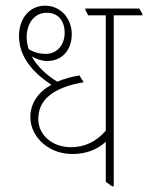

<svg xmlns="http://www.w3.org/2000/svg" viewBox="-20 -652 522 677"><path d="M236 -109C283 -109 322 -124 353 -152V-11L375 5H381V-598H482V-603L471 -622H281V-617L291 -598H353V-191C319 -152 278 -133 230 -133C165 -133 115 -175 115 -233C115 -301 169 -344 275 -362L260 -386C231 -381 205 -374 182 -364C147 -385 112 -416 92 -453C110 -443 127 -437 147 -437C199 -437 233 -476 233 -531C233 -559 224 -581 209 -600C190 -621 167 -632 139 -632C85 -632 47 -588 47 -525C47 -450 98 -395 161 -353C114 -327 87 -287 87 -239C87 -203 105 -168 133 -145C160 -122 195 -109 236 -109ZM74 -520C74 -572 103 -607 145 -607C184 -607 208 -580 208 -536C208 -493 180 -462 142 -462C120 -462 100 -467 81 -479C77 -492 74 -506 74 -520Z"/></svg>

Font: Noto Serif Devanagari Condensed Thin
Style: Regular
Weight: 100
Width: 3
Designer: Universal Thirst, Indian Type Foundry and the Monotype Design Team
Foundry: Monotype Imaging Inc.
Version: Version 2.004